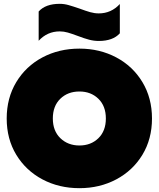

<svg xmlns="http://www.w3.org/2000/svg" viewBox="-20 -968 829 1003"><path d="M387 -780Q355 -792 334 -798Q313 -804 292 -804Q227 -804 182 -755V-908Q218 -948 292 -948Q315 -948 338 -941.5Q361 -935 396 -923Q428 -911 451 -904.5Q474 -898 496 -898Q561 -898 606 -947V-794Q570 -754 496 -754Q471 -754 446 -760.5Q421 -767 387 -780ZM15 -349Q15 -456 65 -539Q115 -622 201.5 -668Q288 -714 395 -714Q501 -714 587.5 -668Q674 -622 724 -539Q774 -456 774 -349Q774 -242 724 -159.5Q674 -77 587.5 -31Q501 15 395 15Q288 15 201.5 -31Q115 -77 65 -159.5Q15 -242 15 -349ZM533 -349Q533 -414 494 -452Q455 -490 395 -490Q334 -490 295 -452Q256 -414 256 -349Q256 -284 295.5 -246Q335 -208 395 -208Q455 -208 494 -246Q533 -284 533 -349Z"/></svg>

Font: Prompt Black
Style: Regular
Weight: 900
Designer: Katatrad Team
Foundry: CadsonDemak
Version: Version 1.000